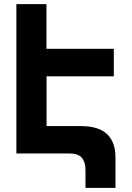

<svg xmlns="http://www.w3.org/2000/svg" viewBox="-20 -745 640 932"><path d="M395 167V82.5Q395 41 377 20.5Q359 0 317.5 0H59.5V-725H205.5V-508H532.5V-374.5H206V-133H371.5Q459.5 -133 500.2 -93.5Q541 -54 540.5 20.5V167Z"/></svg>

Font: JuliaMono ExtraBold
Style: Regular
Weight: 800
Monospace: yes
Designer: cormullion
Foundry: corm
Version: Version 0.055; ttfautohint (v1.8.4)